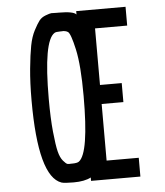

<svg xmlns="http://www.w3.org/2000/svg" viewBox="-53 -798 724 845"><g transform="rotate(-5 309.0 -375.5)"><path d="M238 0Q198 0 185 -4Q85 -38 85 -375Q85 -454 91 -515.5Q97 -577 104.5 -616Q112 -655 126.5 -682.5Q141 -710 151 -723Q161 -736 179.5 -743Q198 -750 205 -750.5Q212 -751 229 -750Q235 -750 238 -750Q303 -750 315 -735V-750H533V-667H391V-417H487V-333H391V-83H533V0H315V-15Q287 0 238 0ZM238 -83Q261 -83 269 -89Q315 -123 315 -375Q315 -511 299 -582.5Q283 -654 271 -661.5Q259 -669 242 -667Q239 -667 238 -667Q218 -667 212 -663Q161 -632 161 -375Q161 -290 167 -230Q173 -170 180 -142Q187 -114 199.5 -99.5Q212 -85 218 -83.5Q224 -82 234 -83Q237 -83 238 -83Z"/></g></svg>

Font: Hermit Light
Style: Regular
Weight: 300
Designer: Pablo Caro
Version: Version 2.000;PS 002.000;hotconv 1.0.88;makeotf.lib2.5.64775